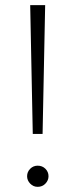

<svg xmlns="http://www.w3.org/2000/svg" viewBox="-20 -720 292 744"><path d="M107 -201 97 -700H155L145 -201ZM126 4Q109 4 97 -8.5Q85 -21 85 -37Q85 -54 97 -66Q109 -78 126 -78Q144 -78 156 -66Q168 -54 168 -37Q168 -21 156 -8.5Q144 4 126 4Z"/></svg>

Font: Modern
Style: Regular
Weight: 300
Designer: Julieta Ulanovsky
Foundry: Julieta Ulanovsky
Version: Version 8.000